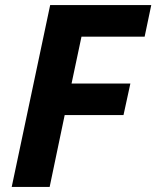

<svg xmlns="http://www.w3.org/2000/svg" viewBox="-20 -734 614 754"><path d="M175 0 234 -282H465L492 -406H261L300 -590H548L574 -714H177L26 0Z"/></svg>

Font: BC Sans
Style: Bold Italic
Weight: 700
Italic angle: -12°
Designer: Monotype Design Team
Province of B.C.
Foundry: Monotype Imaging Inc.
Version: Version 2.000;GOOG;noto-source:20170915:90ef993387c0